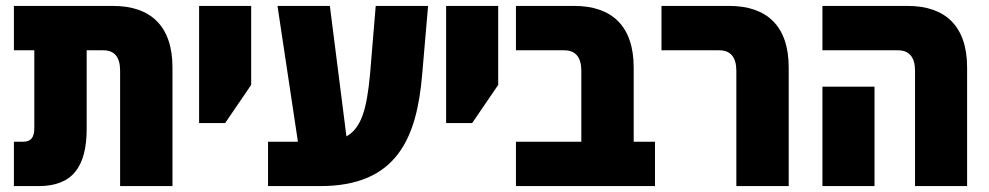

<svg xmlns="http://www.w3.org/2000/svg" viewBox="-20 -629 3344 649"><path d="M27 0H111C223 0 273 -63 273 -194V-459H329C367 -459 386 -436 386 -390V0H563V-401C563 -541 489 -609 362 -609H27V-459H96V-196C96 -164 84 -150 59 -150H27Z M653 -213H741L829 -342V-609H653Z M886 0H1063C1323 0 1389 -165 1407 -377L1427 -609H1250L1231 -380C1220 -259 1201 -196 1151 -168L1095 -609H918L987 -150H886Z M1488 -213H1576L1664 -342V-609H1488Z M1724 0H2194V-150H2122V-401C2122 -541 2048 -609 1921 -609H1724V-459H1887C1925 -459 1945 -436 1945 -390V-150H1724Z M2469 0H2646V-401C2646 -541 2572 -609 2445 -609H2216V-459H2411C2449 -459 2469 -436 2469 -390Z M3073 0H3249V-401C3249 -541 3175 -609 3048 -609H2760V-459H3015C3053 -459 3073 -436 3073 -390ZM2760 0H2936V-336H2760Z"/></svg>

Font: Noto Sans Hebrew Condensed Black
Style: Regular
Weight: 900
Width: 3
Designer: Monotype Design Team
Foundry: Monotype Imaging Inc.
Version: Version 2.004